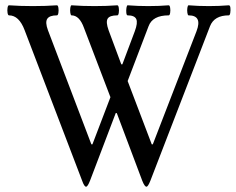

<svg xmlns="http://www.w3.org/2000/svg" viewBox="-20 -686 890 725"><path d="M305 19Q298 19 290 -4L73 -572Q52 -628 14 -628Q10 -628 8.5 -637.5Q7 -647 8.5 -656.5Q10 -666 14 -666Q56 -663 104 -663Q153 -663 195 -666Q199 -666 200.5 -656.5Q202 -647 200.5 -637.5Q199 -628 195 -628Q167 -628 158.5 -615Q150 -602 161 -572L325 -141H329L397 -319L297 -581Q280 -628 250 -628Q247 -628 245.5 -637.5Q244 -647 245.5 -656.5Q247 -666 250 -666Q291 -663 337 -663Q383 -663 423 -666Q427 -666 428.5 -656.5Q430 -647 428.5 -637.5Q427 -628 423 -628Q394 -628 386.5 -615.5Q379 -603 390 -572L438 -443H442L489 -568Q501 -600 494.5 -614Q488 -628 462 -628Q458 -628 457 -637.5Q456 -647 457.5 -656.5Q459 -666 462 -666Q500 -663 540 -663Q581 -663 617 -666Q621 -666 622.5 -656.5Q624 -647 622.5 -637.5Q621 -628 617 -628Q556 -628 541 -587L462 -380L553 -141H557L722 -568Q745 -628 692 -628Q689 -628 687.5 -637.5Q686 -647 687.5 -656.5Q689 -666 692 -666Q728 -663 769 -663Q808 -663 844 -666Q849 -666 850 -656.5Q851 -647 849.5 -637.5Q848 -628 844 -628Q789 -628 773 -587L548 -4Q539 19 533 19Q526 19 517 -4L421 -259H417L320 -4Q311 19 305 19Z"/></svg>

Font: Junicode Two Beta Condensed
Style: Regular
Weight: 400
Width: 3
Designer: Peter S. Baker
Foundry: Briery Creek Software
Version: Version 1.053; ttfautohint (v1.8.4)